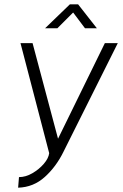

<svg xmlns="http://www.w3.org/2000/svg" viewBox="-20 -700 571 890"><path d="M64 170 68 121Q99 121 130 103Q161 85 183 59.5Q205 34 208 10L75 -500H131L249 -57L466 -500H526L275 2Q241 72 188 120Q135 168 64 170ZM189 -569 304 -680H342L429 -569H374L319 -642L246 -569Z"/></svg>

Font: Kulim Park ExtraLight
Style: Italic
Weight: 275
Italic angle: -8°
Designer: Noponies / Dale Sattler
Foundry: Noponies
Version: Version 1.000; ttfautohint (v1.8.3)